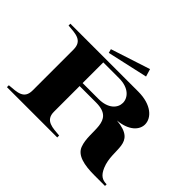

<svg xmlns="http://www.w3.org/2000/svg" viewBox="-176 -1191 1498 1498"><g transform="rotate(45 572.5 -442.5)"><path d="M1015 -91C949 -247 1067 -400 824 -423C947 -434 1001 -497 1001 -556C1001 -627 928 -700 782 -700H33V-680C118 -673 192 -673 193 -576V-124C193 -27 118 -28 33 -21V0H588V-21C511 -28 428 -26 428 -124V-407H609C825 -407 723 -216 775 -82C801 -16 886 4 1003 4H1119V-14C1072 -14 1041 -31 1015 -91ZM603 -440H428V-668H603C710 -668 760 -609 760 -553C760 -497 711 -440 603 -440ZM742 -826 723 -889 397 -783 406 -751Z"/></g></svg>

Font: Sprat Extended
Style: Bold
Weight: 700
Width: 9
Designer: Ethan Nakache
Foundry: Collletttivo
Version: Version 2.000;Glyphs 3.2 (3217)